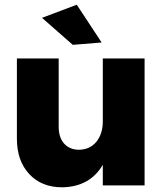

<svg xmlns="http://www.w3.org/2000/svg" viewBox="-20 -790 704 818"><path d="M596 -541V0H418V-88Q363 6 245 8Q157 8 104.5 -48.5Q52 -105 52 -199V-541H230V-250Q230 -204 253.5 -178Q277 -152 317 -152Q364 -153 391 -186.5Q418 -220 418 -274V-541ZM307 -770 413 -609 290 -599 159 -714Z"/></svg>

Font: Gontserrat
Style: Bold
Weight: 700
Designer: Julieta Ulanovsky
Foundry: Julieta Ulanovsky
Version: Version 6.001